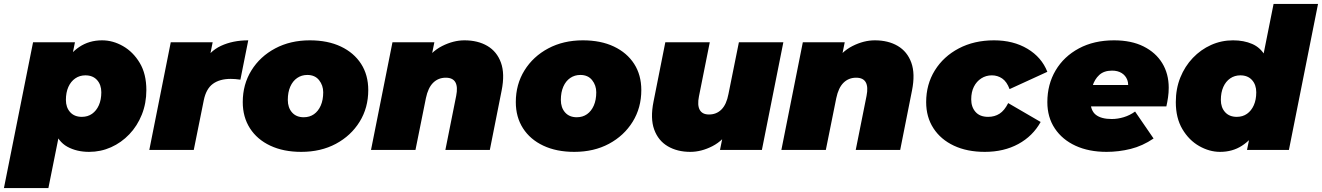

<svg xmlns="http://www.w3.org/2000/svg" viewBox="-64 -762 6720 976"><path d="M389 10Q326 10 278.5 -16Q231 -42 210.5 -104Q190 -166 207 -273Q222 -362 255 -425.5Q288 -489 338.5 -523Q389 -557 455 -557Q510 -557 561.5 -527.5Q613 -498 646.5 -442Q680 -386 680 -304Q680 -237 657 -179.5Q634 -122 593.5 -79.5Q553 -37 500.5 -13.5Q448 10 389 10ZM-44 194 104 -547H317L302 -473L265 -273L236 -75L182 194ZM352 -168Q382 -168 404 -183.5Q426 -199 438.5 -227Q451 -255 451 -293Q451 -331 429.5 -355Q408 -379 370 -379Q341 -379 318.5 -363.5Q296 -348 283.5 -320Q271 -292 271 -254Q271 -216 292.5 -192Q314 -168 352 -168Z M695 0 804 -547H1017L986 -392L965 -436Q999 -501 1059.5 -529Q1120 -557 1198 -557L1158 -357Q1144 -359 1132.5 -360Q1121 -361 1109 -361Q1053 -361 1018.5 -336Q984 -311 972 -253L921 0Z M1467 10Q1377 10 1310 -21.5Q1243 -53 1206.5 -110Q1170 -167 1170 -243Q1170 -333 1214 -404Q1258 -475 1335 -516Q1412 -557 1511 -557Q1602 -557 1668.5 -525.5Q1735 -494 1771.5 -437.5Q1808 -381 1808 -304Q1808 -214 1764 -143Q1720 -72 1643.5 -31Q1567 10 1467 10ZM1480 -166Q1510 -166 1532 -181.5Q1554 -197 1566.5 -225.5Q1579 -254 1579 -293Q1579 -328 1558 -354.5Q1537 -381 1498 -381Q1469 -381 1446.5 -365.5Q1424 -350 1411.5 -321.5Q1399 -293 1399 -254Q1399 -215 1420.5 -190.5Q1442 -166 1480 -166Z M2297 -557Q2365 -557 2413.5 -528.5Q2462 -500 2482.5 -443.5Q2503 -387 2486 -302L2426 0H2200L2255 -275Q2264 -320 2251 -343.5Q2238 -367 2202 -367Q2164 -367 2138 -341.5Q2112 -316 2101 -263L2048 0H1822L1931 -547H2144L2113 -394L2087 -436Q2126 -499 2183.5 -528Q2241 -557 2297 -557Z M2855 10Q2765 10 2698 -21.5Q2631 -53 2594.5 -110Q2558 -167 2558 -243Q2558 -333 2602 -404Q2646 -475 2723 -516Q2800 -557 2899 -557Q2990 -557 3056.5 -525.5Q3123 -494 3159.5 -437.5Q3196 -381 3196 -304Q3196 -214 3152 -143Q3108 -72 3031.5 -31Q2955 10 2855 10ZM2868 -166Q2898 -166 2920 -181.5Q2942 -197 2954.5 -225.5Q2967 -254 2967 -293Q2967 -328 2946 -354.5Q2925 -381 2886 -381Q2857 -381 2834.5 -365.5Q2812 -350 2799.5 -321.5Q2787 -293 2787 -254Q2787 -215 2808.5 -190.5Q2830 -166 2868 -166Z M3445 10Q3379 10 3330.5 -18.5Q3282 -47 3261.5 -103.5Q3241 -160 3258 -245L3318 -547H3544L3489 -272Q3480 -227 3493 -203.5Q3506 -180 3540 -180Q3578 -180 3603.5 -205.5Q3629 -231 3639 -284L3692 -547H3918L3809 0H3596L3627 -153L3653 -111Q3614 -48 3557.5 -19Q3501 10 3445 10Z M4383 -557Q4451 -557 4499.5 -528.5Q4548 -500 4568.5 -443.5Q4589 -387 4572 -302L4512 0H4286L4341 -275Q4350 -320 4337 -343.5Q4324 -367 4288 -367Q4250 -367 4224 -341.5Q4198 -316 4187 -263L4134 0H3908L4017 -547H4230L4199 -394L4173 -436Q4212 -499 4269.5 -528Q4327 -557 4383 -557Z M4942 10Q4852 10 4785 -21.5Q4718 -53 4681 -110Q4644 -167 4644 -243Q4644 -333 4688 -404Q4732 -475 4810 -516Q4888 -557 4989 -557Q5087 -557 5159 -514Q5231 -471 5260 -397L5068 -309Q5054 -347 5030.5 -363Q5007 -379 4978 -379Q4948 -379 4924 -363.5Q4900 -348 4886.5 -321Q4873 -294 4873 -257Q4873 -218 4895 -193Q4917 -168 4959 -168Q4992 -168 5017 -184Q5042 -200 5061 -238L5226 -142Q5186 -70 5112.5 -30Q5039 10 4942 10Z M5561 10Q5471 10 5403.5 -21Q5336 -52 5298 -109Q5260 -166 5260 -243Q5260 -333 5302 -404Q5344 -475 5420.5 -516Q5497 -557 5599 -557Q5687 -557 5749 -526Q5811 -495 5844 -441Q5877 -387 5877 -316Q5877 -291 5873.5 -267Q5870 -243 5865 -221H5440L5461 -330H5761L5667 -301Q5675 -333 5666.5 -355.5Q5658 -378 5638 -390.5Q5618 -403 5589 -403Q5548 -403 5524 -381Q5500 -359 5489.5 -324Q5479 -289 5479 -251Q5479 -200 5506.5 -178.5Q5534 -157 5587 -157Q5618 -157 5649 -166.5Q5680 -176 5706 -195L5800 -58Q5744 -20 5683.5 -5Q5623 10 5561 10Z M6138 10Q6084 10 6032 -19.5Q5980 -49 5946.5 -105.5Q5913 -162 5913 -243Q5913 -311 5936 -368Q5959 -425 5999.5 -467.5Q6040 -510 6092.5 -533.5Q6145 -557 6204 -557Q6259 -557 6301.5 -538.5Q6344 -520 6368.5 -476.5Q6393 -433 6393 -359Q6393 -289 6377 -223Q6361 -157 6329 -104.5Q6297 -52 6249 -21Q6201 10 6138 10ZM6223 -168Q6253 -168 6275 -183.5Q6297 -199 6309.5 -227Q6322 -255 6322 -293Q6322 -331 6300.5 -355Q6279 -379 6241 -379Q6212 -379 6189.5 -363.5Q6167 -348 6154.5 -320Q6142 -292 6142 -254Q6142 -216 6163.5 -192Q6185 -168 6223 -168ZM6275 0 6290 -74 6327 -274 6356 -472 6410 -742H6636L6488 0Z"/></svg>

Font: Montserrat Thin Black
Style: Italic
Weight: 900
Italic angle: -11.3°
Version: Version 9.000